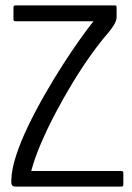

<svg xmlns="http://www.w3.org/2000/svg" viewBox="-20 -693 489 713"><path d="M406 -673Q411 -673 412 -671Q413 -669 413 -662V-629Q413 -617 403.5 -601Q394 -585 381 -570Q352 -537 318 -489.5Q284 -442 250 -386Q216 -330 185.5 -272Q155 -214 131.5 -159Q108 -104 96 -58H429Q434 -58 436 -56.5Q438 -55 438 -51V-8Q438 -3 436 -1.5Q434 0 429 0H38Q27 0 24 -6.5Q21 -13 22 -24Q23 -64 40 -116Q57 -168 85 -226Q113 -284 146 -341.5Q179 -399 213 -452Q247 -505 277 -547Q307 -589 327 -614H39Q33 -614 31.5 -616Q30 -618 30 -622V-665Q30 -669 31.5 -671Q33 -673 39 -673Z"/></svg>

Font: Glory
Style: Regular
Weight: 400
Designer: Robert Leuschke
Foundry: Robert Leuschke
Version: Version 1.011